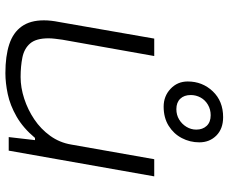

<svg xmlns="http://www.w3.org/2000/svg" viewBox="-86 -728 827 694"><g transform="rotate(90 327.0 -381.5)"><path d="M245 12Q183 12 140.5 -2Q98 -16 76 -47Q54 -78 54 -127Q54 -140 55.5 -153.5Q57 -167 60 -182L120 -526H183L124 -194Q122 -180 120.5 -167Q119 -154 119 -144Q119 -99 137.5 -77.5Q156 -56 188 -49.5Q220 -43 259 -43Q297 -43 337 -56Q377 -69 412 -92.5Q447 -116 471.5 -150Q496 -184 503 -226L556 -526H618L525 0H476L487 -95H479Q443 -52 402 -28.5Q361 -5 320.5 3.5Q280 12 245 12ZM366 -560Q328 -560 301.5 -585Q275 -610 275 -647Q275 -700 310.5 -737.5Q346 -775 404 -775Q446 -775 470.5 -750.5Q495 -726 495 -689Q495 -655 479.5 -625.5Q464 -596 435 -578Q406 -560 366 -560ZM375 -606Q396 -606 412.5 -616Q429 -626 439 -642.5Q449 -659 449 -678Q449 -701 435.5 -715.5Q422 -730 397 -730Q376 -730 359 -720Q342 -710 333 -693.5Q324 -677 324 -658Q324 -634 337.5 -620Q351 -606 375 -606Z"/></g></svg>

Font: Archivo Expanded ExtraLight
Style: Italic
Weight: 250
Width: 7
Italic angle: -10°
Designer: Hector Gatti
Foundry: Omnibus-Type
Version: Version 2.001